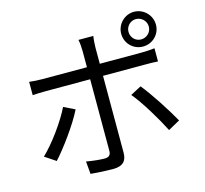

<svg xmlns="http://www.w3.org/2000/svg" viewBox="-123 -988 1246 1169"><g transform="rotate(-15 500.0 -403.0)"><path d="M755 -739C755 -774 783 -803 818 -803C854 -803 883 -774 883 -739C883 -703 854 -675 818 -675C783 -675 755 -703 755 -739ZM709 -739C709 -678 758 -630 818 -630C879 -630 928 -678 928 -739C928 -799 879 -849 818 -849C758 -849 709 -799 709 -739ZM542 -771H448C452 -756 455 -722 455 -700V-597H177C145 -597 120 -599 92 -602V-518C119 -520 147 -521 177 -521H455V-70C455 -44 443 -32 416 -32C390 -32 344 -36 301 -44L308 36C348 40 408 43 450 43C510 43 536 16 536 -37V-521H801C825 -521 855 -521 882 -519V-602C857 -599 824 -597 800 -597H536V-699C536 -721 539 -757 542 -771ZM740 -400 672 -364C725 -301 800 -176 839 -98L913 -139C873 -211 793 -336 740 -400ZM322 -367 252 -401C213 -320 127 -201 61 -139L130 -93C186 -154 280 -281 322 -367Z"/></g></svg>

Font: Microsoft YaHei
Style: Regular
Weight: 400
Designer: Ryoko NISHIZUKA 西塚涼子 (kana, bopomofo & ideographs); Paul D. Hunt (Latin, Greek & Cyrillic); Sandoll Communications 산돌커뮤니
Foundry: Adobe
Version: Version 2.001;hotconv 1.0.111;makeotfexe 2.5.65597